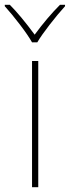

<svg xmlns="http://www.w3.org/2000/svg" viewBox="-44 -783 292 803"><path d="M90 0V-528H116V0ZM228 -757Q198 -724 163.5 -679.5Q129 -635 112 -606H90Q73 -636 39 -680.5Q5 -725 -24 -757V-763H-3Q42 -718 101 -638Q154 -710 207 -763H228Z"/></svg>

Font: Noto Sans UI Thin
Style: Regular
Weight: 250
Designer: Monotype Design Team
Foundry: Monotype Imaging Inc.
Version: Version 1.001